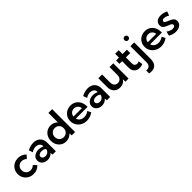

<svg xmlns="http://www.w3.org/2000/svg" viewBox="362 -2410 4336 4336"><g transform="rotate(-45 2529.5 -242.5)"><path d="M488.8 -75.2Q453.1 -34.7 402.3 -12.5Q351.6 9.8 291.5 9.8Q217.3 9.8 158.4 -23.4Q99.6 -56.6 65.7 -114Q31.7 -171.4 31.7 -244.1Q31.7 -316.9 65.7 -374.3Q99.6 -431.6 158.4 -464.8Q217.3 -498 291.5 -498Q351.1 -498 401.6 -476.1Q452.1 -454.1 487.8 -414.1L417.5 -339.4Q395.5 -363.3 364.5 -376.5Q333.5 -389.6 298.8 -389.6Q256.8 -389.6 224.4 -371.1Q191.9 -352.5 173.6 -319.8Q155.3 -287.1 155.3 -244.6Q155.3 -202.1 173.6 -169.2Q191.9 -136.2 224.4 -117.4Q256.8 -98.6 298.8 -98.6Q333.5 -98.6 364.7 -112.1Q396 -125.5 417.5 -148.9Z M1005.4 0H900.9L894 -60.1Q867.2 -26.9 827.1 -8.5Q787.1 9.8 738.3 9.8Q686.5 9.8 646 -10.5Q605.5 -30.8 582.3 -65.9Q559.1 -101.1 559.1 -146Q559.1 -193.4 584.2 -229.2Q609.4 -265.1 653.1 -285.6Q696.8 -306.2 752.9 -306.2Q787.1 -306.2 821.5 -298.3Q856 -290.5 885.3 -276.4V-292Q885.3 -324.2 867.7 -347.7Q850.1 -371.1 820.3 -384Q790.5 -397 753.4 -397Q719.7 -397 686 -385.5Q652.3 -374 623 -351.6L588.9 -445.8Q635.7 -471.7 684.8 -484.9Q733.9 -498 780.8 -498Q849.6 -498 899.9 -470.9Q950.2 -443.8 977.8 -393.8Q1005.4 -343.8 1005.4 -275.9ZM763.2 -86.9Q794.9 -86.9 822 -100.1Q849.1 -113.3 866.5 -137Q883.8 -160.6 884.8 -191.4V-196.8Q861.8 -213.4 833 -222.4Q804.2 -231.4 774.9 -231.4Q730 -231.4 701.2 -211.2Q672.4 -190.9 672.4 -158.2Q672.4 -138.2 684.1 -121.8Q695.8 -105.5 716.6 -96.2Q737.3 -86.9 763.2 -86.9Z M1619.6 0H1513.7L1507.3 -68.4Q1475.6 -31.7 1430.2 -11Q1384.8 9.8 1331.1 9.8Q1262.7 9.8 1208.5 -23.4Q1154.3 -56.6 1123.3 -114Q1092.3 -171.4 1092.3 -244.1Q1092.3 -316.9 1123.3 -374.3Q1154.3 -431.6 1208.5 -464.8Q1262.7 -498 1331.1 -498Q1381.8 -498 1424.8 -480Q1467.8 -461.9 1499.5 -429.2V-732.4H1619.6ZM1357.9 -98.1Q1397 -98.1 1429.2 -116Q1461.4 -133.8 1480.5 -165Q1499.5 -196.3 1499.5 -236.3V-253.4Q1499.5 -293 1480.5 -324Q1461.4 -355 1429.2 -372.8Q1397 -390.6 1357.9 -390.6Q1316.9 -390.6 1284.7 -371.3Q1252.4 -352.1 1233.9 -319.1Q1215.3 -286.1 1215.3 -244.6Q1215.3 -202.6 1233.9 -169.4Q1252.4 -136.2 1284.7 -117.2Q1316.9 -98.1 1357.9 -98.1Z M2192.4 -56.6Q2101.1 9.8 1992.7 9.8Q1914.1 9.8 1851.6 -24.4Q1789.1 -58.6 1752.7 -117.7Q1716.3 -176.8 1716.3 -251.5Q1716.3 -322.3 1749.3 -377.9Q1782.2 -433.6 1839.6 -465.8Q1897 -498 1969.2 -498Q2044.4 -498 2101.3 -462.6Q2158.2 -427.2 2189.9 -364.5Q2221.7 -301.8 2221.7 -218.8V-203.1H1845.7Q1854.5 -169.9 1876.7 -144.5Q1898.9 -119.1 1932.1 -105Q1965.3 -90.8 2006.8 -90.8Q2085 -90.8 2151.4 -141.6ZM1840.8 -273.4H2110.4Q2106.4 -310.1 2088.1 -337.4Q2069.8 -364.7 2040.8 -380.1Q2011.7 -395.5 1975.6 -395.5Q1939 -395.5 1910.2 -379.9Q1881.3 -364.3 1863.3 -336.7Q1845.2 -309.1 1840.8 -273.4Z M2740.2 0H2635.7L2628.9 -60.1Q2602.1 -26.9 2562 -8.5Q2522 9.8 2473.1 9.8Q2421.4 9.8 2380.9 -10.5Q2340.3 -30.8 2317.1 -65.9Q2293.9 -101.1 2293.9 -146Q2293.9 -193.4 2319.1 -229.2Q2344.2 -265.1 2387.9 -285.6Q2431.6 -306.2 2487.8 -306.2Q2522 -306.2 2556.4 -298.3Q2590.8 -290.5 2620.1 -276.4V-292Q2620.1 -324.2 2602.5 -347.7Q2585 -371.1 2555.2 -384Q2525.4 -397 2488.3 -397Q2454.6 -397 2420.9 -385.5Q2387.2 -374 2357.9 -351.6L2323.7 -445.8Q2370.6 -471.7 2419.7 -484.9Q2468.8 -498 2515.6 -498Q2584.5 -498 2634.8 -470.9Q2685.1 -443.8 2712.6 -393.8Q2740.2 -343.8 2740.2 -275.9ZM2498 -86.9Q2529.8 -86.9 2556.9 -100.1Q2584 -113.3 2601.3 -137Q2618.7 -160.6 2619.6 -191.4V-196.8Q2596.7 -213.4 2567.9 -222.4Q2539.1 -231.4 2509.8 -231.4Q2464.8 -231.4 2436 -211.2Q2407.2 -190.9 2407.2 -158.2Q2407.2 -138.2 2418.9 -121.8Q2430.7 -105.5 2451.4 -96.2Q2472.2 -86.9 2498 -86.9Z M3327.6 0H3228.5L3224.6 -78.6Q3198.2 -35.6 3155.3 -12.9Q3112.3 9.8 3053.7 9.8Q2959.5 9.8 2905 -48.1Q2850.6 -106 2850.6 -207.5V-488.3H2970.7V-230.5Q2970.7 -169.4 3001.7 -134Q3032.7 -98.6 3085.9 -98.6Q3141.1 -98.6 3174.3 -136.2Q3207.5 -173.8 3207.5 -236.3V-488.3H3327.6Z M3779.3 -12.7Q3725.6 9.8 3675.3 9.8Q3624 9.8 3585.2 -12.2Q3546.4 -34.2 3524.7 -73.5Q3502.9 -112.8 3502.9 -165V-380.9H3417.5V-488.3H3509.3V-610.4H3623V-488.3H3762.2V-380.9H3623V-187Q3623 -145.5 3645.8 -121.6Q3668.5 -97.7 3702.6 -97.7Q3732.9 -97.7 3762.7 -116.2Z M3934.6 -617.7Q3909.2 -617.7 3891.8 -635.3Q3874.5 -652.8 3874.5 -678.2Q3874.5 -703.6 3891.8 -721.4Q3909.2 -739.3 3934.6 -739.3Q3960.4 -739.3 3978 -721.4Q3995.6 -703.6 3995.6 -678.2Q3995.6 -652.8 3978 -635.3Q3960.4 -617.7 3934.6 -617.7ZM3738.3 246.1V150.9Q3746.1 152.3 3753.2 152.8Q3760.3 153.3 3766.1 153.3Q3816.4 153.3 3845.5 120.1Q3874.5 86.9 3874.5 28.8V-488.3H3995.1V33.7Q3995.1 141.1 3947.5 197.5Q3899.9 253.9 3809.6 253.9Q3793.5 253.9 3775.4 251.7Q3757.3 249.5 3738.3 246.1Z M4565.4 -56.6Q4474.1 9.8 4365.7 9.8Q4287.1 9.8 4224.6 -24.4Q4162.1 -58.6 4125.7 -117.7Q4089.4 -176.8 4089.4 -251.5Q4089.4 -322.3 4122.3 -377.9Q4155.3 -433.6 4212.6 -465.8Q4270 -498 4342.3 -498Q4417.5 -498 4474.4 -462.6Q4531.2 -427.2 4563 -364.5Q4594.7 -301.8 4594.7 -218.8V-203.1H4218.8Q4227.5 -169.9 4249.8 -144.5Q4272 -119.1 4305.2 -105Q4338.4 -90.8 4379.9 -90.8Q4458 -90.8 4524.4 -141.6ZM4213.9 -273.4H4483.4Q4479.5 -310.1 4461.2 -337.4Q4442.9 -364.7 4413.8 -380.1Q4384.8 -395.5 4348.6 -395.5Q4312 -395.5 4283.2 -379.9Q4254.4 -364.3 4236.3 -336.7Q4218.3 -309.1 4213.9 -273.4Z M4657.2 -42 4684.6 -146.5Q4700.7 -130.4 4724.6 -117.2Q4748.5 -104 4775.6 -96.4Q4802.7 -88.9 4828.6 -88.9Q4863.3 -88.9 4884.3 -103.3Q4905.3 -117.7 4905.3 -141.1Q4905.3 -159.7 4892.6 -172.1Q4879.9 -184.6 4859.4 -194.1Q4838.9 -203.6 4814.5 -212.9Q4782.2 -224.6 4749 -241Q4715.8 -257.3 4693.6 -284.4Q4671.4 -311.5 4671.4 -356.4Q4671.4 -399.9 4693.6 -431.6Q4715.8 -463.4 4755.9 -480.7Q4795.9 -498 4849.1 -498Q4933.1 -498 5016.6 -456.1L4981.9 -357.4Q4966.3 -369.1 4943.8 -378.9Q4921.4 -388.7 4897.9 -394.5Q4874.5 -400.4 4855.5 -400.4Q4827.6 -400.4 4811 -388.2Q4794.4 -376 4794.4 -356Q4794.4 -342.3 4803.7 -331.3Q4813 -320.3 4832.5 -310.1Q4852.1 -299.8 4882.8 -287.1Q4916 -274.4 4949.5 -257.6Q4982.9 -240.7 5005.6 -213.1Q5028.3 -185.5 5028.3 -140.1Q5028.3 -95.2 5004.2 -61.5Q4980 -27.8 4936.8 -9Q4893.6 9.8 4835.9 9.8Q4740.2 9.8 4657.2 -42Z"/></g></svg>

Font: Kumbh Sans SemiBold
Style: Regular
Weight: 600
Version: Version 1.005